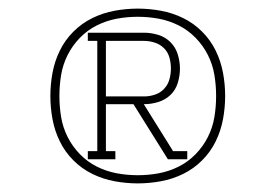

<svg xmlns="http://www.w3.org/2000/svg" viewBox="-20 -884 640 446"><path d="M184 -514V-533H206V-789H184V-808H315Q331 -808 347.5 -803Q364 -798 376 -786Q388 -774 393 -757.5Q398 -741 398 -725Q398 -708 393 -691.5Q388 -675 376 -663.5Q364 -652 347.5 -647Q331 -642 315 -642H314L382 -533H415V-514H370L290 -642H226V-533H248V-514ZM226 -660H315Q327 -660 339.5 -664Q352 -668 361 -677.5Q370 -687 373.5 -699.5Q377 -712 377 -725Q377 -738 373.5 -750.5Q370 -763 361 -772Q352 -781 339.5 -785Q327 -789 315 -789H226ZM300 -458Q273 -458 246 -463Q219 -468 194.5 -480Q170 -492 150.5 -511.5Q131 -531 119 -555.5Q107 -580 102 -607Q97 -634 97 -661Q97 -688 102 -715Q107 -742 119 -766.5Q131 -791 150.5 -810.5Q170 -830 194.5 -842Q219 -854 246 -859Q273 -864 300 -864Q327 -864 354 -859Q381 -854 405.5 -842Q430 -830 449.5 -810.5Q469 -791 481 -766.5Q493 -742 498 -715Q503 -688 503 -661Q503 -634 498 -607Q493 -580 481 -555.5Q469 -531 449.5 -511.5Q430 -492 405.5 -480Q381 -468 354 -463Q327 -458 300 -458ZM300 -477Q325 -477 349 -481.5Q373 -486 395 -497Q417 -508 434.5 -526Q452 -544 463 -566Q474 -588 478 -612Q482 -636 482 -661Q482 -686 478 -710Q474 -734 463 -756Q452 -778 434.5 -796Q417 -814 395 -825Q373 -836 349 -840.5Q325 -845 300 -845Q275 -845 251 -840.5Q227 -836 205 -825Q183 -814 165.5 -796Q148 -778 137 -756Q126 -734 122 -710Q118 -686 118 -661Q118 -636 122 -612Q126 -588 137 -566Q148 -544 165.5 -526Q183 -508 205 -497Q227 -486 251 -481.5Q275 -477 300 -477Z"/></svg>

Font: Iosevka Etoile Thin
Style: Regular
Weight: 100
Designer: Belleve Invis
Foundry: Belleve Invis
Version: Version 22.1.2; ttfautohint (v1.8.4)